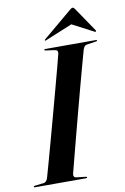

<svg xmlns="http://www.w3.org/2000/svg" viewBox="-109 -943 653 1000"><g transform="rotate(-10 218.0 -443.5)"><path d="M200.5 -35Q198.5 -27 201.5 -20.8Q204.5 -14.5 214 -13.5L262 -8Q269 -7 269 -4Q269 0 263 0H-7Q-12.5 0 -12.5 -3.5Q-12.5 -7.5 -6.5 -8L40.5 -13.5Q56.5 -15.5 63 -37Q69.5 -59 83 -107.8Q96.5 -156.5 114 -220.2Q131.5 -284 150.2 -353Q169 -422 186 -485.5Q203 -549 215.8 -596.8Q228.5 -644.5 233.5 -665.5Q236.5 -683.5 218.5 -685.5L171.5 -692Q165 -692.5 165 -696.5Q165 -700 171 -700H439Q444 -700 444 -697Q444 -693.5 437.5 -692.5L387.5 -685Q374.5 -683 367.5 -663Q361.5 -642.5 348.5 -594.5Q335.5 -546.5 318.2 -482.8Q301 -419 282.8 -350Q264.5 -281 247.8 -217Q231 -153 218.5 -104.5Q206 -56 200.5 -35ZM184.5 -744.5Q178.5 -741.5 176.5 -743.5Q174.5 -746 179.5 -750L332 -878Q342 -887 347.5 -887Q353.5 -887 359.5 -878L446.5 -750Q449 -745.5 445.5 -743.5Q443.5 -741.5 438.5 -744.5L326.5 -803Z"/></g></svg>

Font: Fraunces 144pt S000 SemiBold
Style: Italic
Weight: 600
Italic angle: -16°
Version: Version 1.000; ttfautohint (v1.8.3)